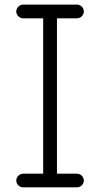

<svg xmlns="http://www.w3.org/2000/svg" viewBox="-20 -786 436 836"><path d="M81.1 -29.8C64.9 -29.8 50.8 -16.1 50.8 0C50.8 16.1 64.9 29.8 81.1 29.8H314.9C331.1 29.8 345.2 16.1 345.2 0C345.2 -16.1 331.1 -29.8 314.9 -29.8H228V-706.1H314.9C331.1 -706.1 345.2 -720.2 345.2 -735.8C345.2 -752 331.1 -766.1 314.9 -766.1H81.1C64.9 -766.1 50.8 -752 50.8 -735.8C50.8 -720.2 64.9 -706.1 81.1 -706.1H168V-29.8H81.1Z"/></svg>

Font: Nemoy
Style: Medium
Weight: 500
Designer: BSozoo
Foundry: BSozoo
Version: Version 001.000